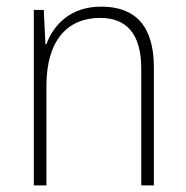

<svg xmlns="http://www.w3.org/2000/svg" viewBox="-20 -652 562 579"><path d="M285 -632C193 -632 142 -578 120 -519H117L112 -622H82V-93H120V-393C120 -531 184 -598 282 -598C361 -598 406 -551 406 -444V-93H444V-449C444 -575 387 -632 285 -632Z"/></svg>

Font: Noto Sans Kannada UI SemiCondensed ExtraLight
Style: Regular
Weight: 200
Width: 4
Designer: Jelle Bosma - Monotype Design Team
Foundry: Monotype Imaging Inc.
Version: Version 2.005